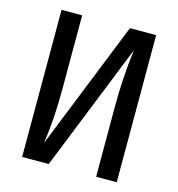

<svg xmlns="http://www.w3.org/2000/svg" viewBox="-106 -799 826 891"><g transform="rotate(15 307.5 -353.5)"><path d="M80.5 0V-706.7H179.5V-368.7Q179.5 -278.5 175.4 -217.2Q171.3 -155.9 162.1 -89.7L409.2 -706.7H534.9V0H435.9V-337.9Q435.9 -475.9 453.3 -612.3L208.2 0Z"/></g></svg>

Font: Fira Code Fixed Retina
Style: Regular
Weight: 450
Monospace: yes
Designer: Carrois Corporate, Edenspiekermann AG, Nikita Prokopov
Foundry: Carrois Corporate, Edenspiekermann AG, Nikita Prokopov
Version: Version 5.002